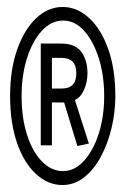

<svg xmlns="http://www.w3.org/2000/svg" viewBox="-20 -550 353 551"><path d="M159 -19Q118 -19 83.5 -50.5Q49 -82 29 -139.5Q9 -197 9 -274Q9 -351 29.5 -408.5Q50 -466 84 -498Q118 -530 160 -530Q201 -530 235.5 -498.5Q270 -467 290.5 -409.5Q311 -352 311 -274Q311 -229 300.5 -184Q290 -139 270 -101.5Q250 -64 222 -41.5Q194 -19 159 -19ZM161 -59Q194 -59 221 -88.5Q248 -118 263.5 -167Q279 -216 279 -274Q279 -334 263.5 -383Q248 -432 221.5 -461.5Q195 -491 161 -491Q127 -491 100 -461.5Q73 -432 57.5 -383Q42 -334 42 -274Q42 -212 57.5 -163.5Q73 -115 100 -87Q127 -59 161 -59ZM202 -131 164 -256H129V-133H97V-425H156Q196 -425 213.5 -401Q231 -377 231 -340Q231 -315 221.5 -293Q212 -271 195 -263L235 -138ZM129 -296H158Q199 -296 199 -340Q199 -384 156 -384H129Z"/></svg>

Font: Inconsolata ExtraCondensed Thin
Style: Regular
Weight: 100
Width: 2
Monospace: yes
Designer: Raph Levien, Cyreal, Brenton Simpson
Foundry: Raph Levien, Cyreal, Google
Version: Version 3.100; ttfautohint (v1.8.4.7-5d5b)